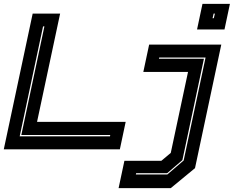

<svg xmlns="http://www.w3.org/2000/svg" viewBox="-24 -770 1206 990"><path d="M-4.5 0 144.5 -700H286L167 -141.5H624L594 0ZM77.5 -67H543L544.5 -74H86L205 -634H198ZM992 -618 1020 -750H1161.5L1133.5 -618ZM1072 -676H1078.5L1084 -700H1077.5ZM587.5 200 617.5 59H808L856.5 18.5L945.5 -399H715L745 -540H1117L981.5 97L856.5 200ZM676.5 129.5H839L923 57.5L1036 -473.5H797L795.5 -467H1027.5L916.5 55.5L838 123H678Z"/></svg>

Font: Tourney Expanded ExtraBold
Style: Italic
Weight: 800
Width: 7
Italic angle: -12°
Designer: Tyler Finck
Foundry: Etcetera Type Co
Version: Version 1.010; ttfautohint (v1.8.3)